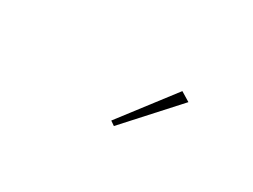

<svg xmlns="http://www.w3.org/2000/svg" viewBox="-29 -921 658 500"><g transform="rotate(30 300.0 -671.0)"><path d="M298 -596 420 -755 448 -738 311 -587Z"/></g></svg>

Font: IBM Plex Serif ExtraLight
Style: Italic
Weight: 200
Italic angle: -14°
Designer: Mike Abbink, Paul van der Laan, Pieter van Rosmalen
Foundry: Bold Monday
Version: Version 2.5